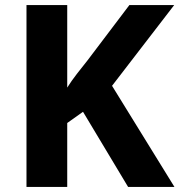

<svg xmlns="http://www.w3.org/2000/svg" viewBox="-20 -734 705 754"><path d="M665 0H483L306 -295L244 -251V0H84V-714H244V-390Q261 -417 282 -444Q303 -471 323 -496L488 -714H664L420 -397Z"/></svg>

Font: Noto Sans Oriya
Style: Bold
Weight: 700
Designer: Amélie Bonet and Sol Matas
Foundry: Google LLC
Version: Version 2.006; ttfautohint (v1.8.4.7-5d5b)